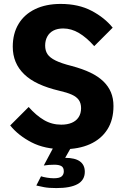

<svg xmlns="http://www.w3.org/2000/svg" viewBox="-20 -740 640 978"><path d="M126 -195Q164 -152 204 -128.5Q244 -105 292 -105Q323 -105 345.5 -114.5Q368 -124 380.5 -143Q393 -162 393 -189Q393 -214 381.5 -230.5Q370 -247 345.5 -258Q321 -269 281 -278Q222 -292 177.5 -312.5Q133 -333 103.5 -361.5Q74 -390 59.5 -425Q45 -460 45 -502Q45 -569 74.5 -618Q104 -667 159 -693.5Q214 -720 289 -720Q380 -720 446.5 -685Q513 -650 554 -599L460 -505Q421 -549 382 -572Q343 -595 302 -595Q273 -595 252.5 -584.5Q232 -574 221 -554Q210 -534 210 -508Q210 -482 222 -464Q234 -446 263.5 -431.5Q293 -417 345 -404Q401 -389 440.5 -370Q480 -351 506 -326Q532 -301 545 -270Q558 -239 558 -200Q558 -129 526.5 -80Q495 -31 438 -5.5Q381 20 303 20Q208 20 140.5 -15Q73 -50 32 -101ZM189 158Q201 162 219.5 165Q238 168 254 168Q283 168 294 158.5Q305 149 305 133Q305 113 292.5 106Q280 99 257 99Q244 99 229.5 100Q215 101 203 103L268 -19H359L312 64Q362 64 387 82Q412 100 412 135Q412 177 375.5 197.5Q339 218 267 218Q229 218 205 213.5Q181 209 165 205Z"/></svg>

Font: Moderustic
Style: Bold
Weight: 700
Designer: Tural Alisoy
Foundry: TAFT Foundry
Version: Version 2.120